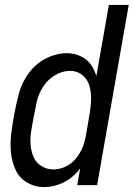

<svg xmlns="http://www.w3.org/2000/svg" viewBox="-20 -755 545 783"><path d="M160 8Q122 8 90 -11Q58 -30 43 -63.5Q28 -97 24.5 -134.5Q21 -172 26 -211Q31 -250 38 -289Q46 -332 57.5 -375Q69 -418 97 -456.5Q125 -495 167 -516.5Q209 -538 253 -538Q286 -538 314.5 -523Q343 -508 358 -480Q367 -464 373 -445L424 -735H505L376 0H295L307 -69Q303 -63 298 -57Q272 -26 235 -9Q198 8 160 8ZM198 -64Q223 -64 247.5 -75.5Q272 -87 289.5 -108.5Q307 -130 317 -154Q325 -174 329 -195L336 -235L346 -294Q351 -322 351.5 -350.5Q352 -379 344.5 -405.5Q337 -432 315.5 -449Q294 -466 266 -466Q234 -466 204 -448Q174 -430 155.5 -401Q137 -372 130 -340.5Q123 -309 117 -277Q112 -250 107.5 -222.5Q103 -195 104.5 -168Q106 -141 116 -116.5Q126 -92 148.5 -78Q171 -64 198 -64Z"/></svg>

Font: Iosevka SS08
Style: Italic
Weight: 400
Italic angle: -10°
Monospace: yes
Designer: Belleve Invis
Foundry: Belleve Invis
Version: 2.1.0; ttfautohint (v1.8.2)